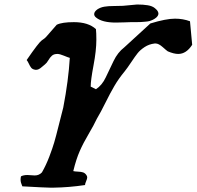

<svg xmlns="http://www.w3.org/2000/svg" viewBox="-20 -820 882 861"><path d="M411.1 -741.2Q402.3 -748 402.3 -756.8Q402.3 -767.6 417 -778.3Q430.7 -787.1 447.8 -790Q464.8 -793 490.7 -793Q516.6 -793 531.2 -793.9Q591.8 -799.8 594.7 -799.8Q622.1 -799.8 642.6 -796.4Q663.1 -793 674.8 -783.2Q679.7 -779.3 683.1 -775.4Q686.5 -771.5 688.5 -767.1Q690.4 -762.7 690.4 -758.8Q690.4 -750 680.7 -741.2Q673.8 -735.4 665.5 -731.4Q657.2 -727.5 650.4 -725.6Q643.6 -723.6 630.9 -722.7Q618.2 -721.7 611.3 -721.2Q604.5 -720.7 588.9 -720.7Q573.2 -720.7 566.4 -720.7Q563.5 -720.7 537.6 -719.7Q511.7 -718.8 499 -718.8Q438.5 -718.8 411.1 -741.2ZM134.8 -507.8Q125 -509.8 119.6 -516.6Q114.3 -523.4 109.4 -534.2Q104.5 -544.9 99.6 -550.8Q127 -590.8 144 -612.8Q161.1 -634.8 167 -638.7Q172.9 -642.6 179.2 -647.5Q185.5 -652.3 193.4 -662.1L234.4 -709Q257.8 -720.7 311.5 -720.7Q376 -720.7 410.2 -689.5Q412.1 -672.9 412.1 -641.6Q412.1 -593.8 399.4 -526.9Q386.7 -460 386.7 -431.6L410.2 -419.9Q437.5 -437.5 454.1 -472.7Q470.7 -507.8 489.3 -546.4Q507.8 -585 537.1 -607.4L654.3 -714.8Q724.6 -736.3 764.6 -736.3Q800.8 -736.3 832 -724.6L841.8 -619.1Q815.4 -578.1 779.3 -578.1Q759.8 -578.1 732.4 -589.8Q727.5 -592.8 709.5 -608.9Q691.4 -625 677.7 -625H673.8Q648.4 -622.1 628.4 -608.9Q608.4 -595.7 597.2 -581.5Q585.9 -567.4 568.4 -541Q550.8 -514.6 539.1 -500Q511.7 -466.8 492.7 -434.1Q473.6 -401.4 452.6 -358.9Q431.6 -316.4 414.1 -287.1Q400.4 -257.8 377 -218.3Q353.5 -178.7 337.4 -142.1Q321.3 -105.5 308.6 -52.7Q316.4 -50.8 330.1 -50.3Q343.8 -49.8 352.5 -46.9Q361.3 -43.9 367.2 -35.2Q371.1 -30.3 371.1 -24.4Q371.1 -18.6 366.2 -7.3Q361.3 3.9 361.3 9.8Q290 20.5 220.7 21.5H204.1Q185.5 21.5 80.1 15.6Q72.3 -2 72.3 -13.7Q72.3 -23.4 74.2 -29.3Q85.9 -35.2 102.5 -35.2Q108.4 -35.2 119.6 -34.2Q130.9 -33.2 135.7 -33.2Q155.3 -33.2 168 -46.9Q186.5 -79.1 201.2 -117.7Q215.8 -156.2 223.1 -181.2Q230.5 -206.1 243.7 -259.3Q256.8 -312.5 263.7 -337.9Q287.1 -460 293 -560.5Q285.2 -562.5 266.6 -570.3Q248 -578.1 237.3 -578.1Q221.7 -578.1 212.9 -570.3Q204.1 -562.5 196.8 -549.8Q189.5 -537.1 181.6 -531.2Q178.7 -529.3 169.4 -521Q160.2 -512.7 153.8 -509.8Q147.5 -506.8 140.6 -506.8Q139.6 -506.8 137.7 -507.3Q135.7 -507.8 134.8 -507.8Z"/></svg>

Font: Essays1743
Style: Italic
Weight: 500
Italic angle: -10°
Designer: Based on the typeface in a 1743 English translation of the essays of Montaigne.  PostScript/TrueType font designed by Jo
Version: Version 002.100